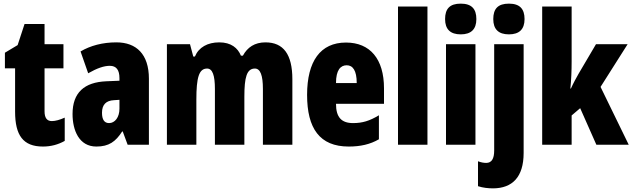

<svg xmlns="http://www.w3.org/2000/svg" viewBox="-20 -796 3478 1056"><path d="M265 -130C238 -130 225 -148 225 -184V-420H329V-553H225V-664H115L77 -548L7 -506V-420H63V-182C63 -52 107 10 216 10C261 10 300 -1 336 -21V-149C309 -137 285 -130 265 -130Z M620 -563C544 -563 477 -545 423 -513L465 -393C514 -421 552 -434 584 -434C620 -434 637 -411 637 -366V-352L565 -349C444 -344 379 -287 379 -169C379 -79 415 10 510 10C579 10 616 -17 652 -73H655L682 0H799V-363C799 -498 730 -563 620 -563ZM607 -245 637 -247V-198C637 -151 612 -119 580 -119C554 -119 541 -138 541 -176C541 -220 563 -243 607 -245Z M1440 -563C1381 -563 1341 -536 1316 -490H1305C1288 -532 1251 -563 1186 -563C1122 -563 1073 -536 1052 -485H1043L1025 -553H898V0H1060V-248C1060 -369 1074 -419 1119 -419C1149 -419 1162 -381 1162 -307V0H1324V-264C1324 -371 1337 -419 1382 -419C1412 -419 1426 -381 1426 -307V0H1588V-360C1588 -497 1539 -563 1440 -563Z M1883 -562C1742 -562 1669 -459 1669 -274C1669 -90 1738 10 1898 10C1962 10 2016 -2 2064 -30V-162C2013 -131 1973 -119 1922 -119C1858 -119 1828 -151 1828 -225H2092V-310C2092 -472 2015 -562 1883 -562ZM1887 -437C1920 -437 1942 -409 1942 -339H1828C1828 -411 1853 -437 1887 -437Z M2331 0V-760H2169V0Z M2514 -776C2454 -776 2428 -748 2428 -691C2428 -635 2457 -607 2514 -607C2571 -607 2600 -635 2600 -691C2600 -747 2574 -776 2514 -776ZM2595 -553H2433V0H2595Z M2693 -691C2693 -635 2722 -607 2779 -607C2836 -607 2865 -635 2865 -691C2865 -747 2839 -776 2779 -776C2719 -776 2693 -748 2693 -691ZM2693 240C2797 239 2860 179 2860 45V-553H2698V32C2698 77 2684 100 2654 100C2640 100 2625 97 2609 91V228C2636 237 2666 240 2693 240Z M3124 -458V-760H2962V0H3124V-161L3171 -201L3260 0H3438L3283 -318L3432 -553H3258L3162 -390C3150 -369 3134 -340 3120 -309H3117C3122 -357 3124 -407 3124 -458Z"/></svg>

Font: Noto Sans Ethiopic ExtraCondensed Black
Style: Regular
Weight: 900
Width: 2
Designer: Monotype Design Team
Foundry: Monotype Imaging Inc.
Version: Version 2.102